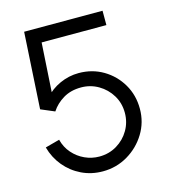

<svg xmlns="http://www.w3.org/2000/svg" viewBox="-110 -807 798 909"><g transform="rotate(-15 289.0 -352.5)"><path d="M282.7 15Q226.5 15 178.9 -8Q131.3 -31 97.8 -71.5Q64.3 -112 50 -164.3L120.3 -183.3Q130.2 -144.5 155.1 -116.2Q180 -87.8 213.8 -72.4Q247.5 -57 284.3 -57Q332.3 -57 370.8 -80.2Q409.2 -103.3 431.6 -141.8Q454 -180.3 454 -226.3Q454 -274 430.6 -312.3Q407.2 -350.7 368.6 -373.2Q330 -395.7 284.3 -395.7Q233.7 -395.7 196.7 -373.4Q159.7 -351.2 137.7 -317.3L70.7 -345.7L92.7 -720H477V-649.7H125L161.7 -684L142 -364.3L123.7 -389Q154.3 -424.3 198.5 -444.3Q242.7 -464.3 291 -464.3Q357.3 -464.3 410.9 -432.6Q464.5 -400.8 496.1 -346.9Q527.7 -293 527.7 -226.3Q527.7 -160.3 494.2 -105.6Q460.7 -50.8 405 -17.9Q349.3 15 282.7 15Z"/></g></svg>

Font: Manrope ExtraLight
Style: Regular
Weight: 200
Designer: Mikhail Sharanda
Foundry: Mikhail Sharanda
Version: Version 4.505